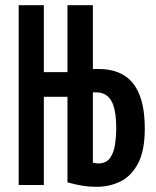

<svg xmlns="http://www.w3.org/2000/svg" viewBox="-20 -713 600 740"><path d="M353 7Q326 7 302 3.5Q278 0 240 -10V-340H149V0H52V-693H149V-435H240V-693H338V-447Q343 -447 349 -447Q355 -447 360 -447Q418 -447 457.5 -423Q497 -399 517.5 -348Q538 -297 538 -217Q538 -132 512 -83Q486 -34 444 -13.5Q402 7 353 7ZM358 -83Q389 -83 404 -104Q419 -125 423.5 -156.5Q428 -188 428 -217Q428 -292 409 -324.5Q390 -357 351 -357Q347 -357 344.5 -357Q342 -357 338 -357V-86Q343 -85 348.5 -84Q354 -83 358 -83Z"/></svg>

Font: Ubuntu Sans Mono
Style: Bold
Weight: 700
Monospace: yes
Designer: Dalton Maag Ltd
Foundry: Dalton Maag Ltd
Version: Version 1.006